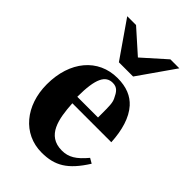

<svg xmlns="http://www.w3.org/2000/svg" viewBox="-217 -784 878 878"><g transform="rotate(45 222.0 -345.0)"><path d="M402 -704H344L233 -605L122 -704H65L187 -528H279ZM403 -126C362 -77 331 -58 288 -58C190 -58 175 -150 169 -245H421C417 -319 399 -382 362 -423C333 -455 292 -473 234 -473C109 -473 25 -373 25 -224C25 -87 108 14 229 14C314 14 367 -17 427 -112ZM298 -282H164C164 -402 188 -442 234 -442C263 -442 275 -425 289 -395C298 -376 298 -355 298 -303Z"/></g></svg>

Font: XITS Math
Style: Bold
Weight: 700
Designer: MicroPress Inc., with final additions and corrections provided by Coen Hoffman, Elsevier (retired)
Version: Version 1.105